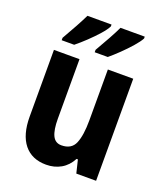

<svg xmlns="http://www.w3.org/2000/svg" viewBox="-142 -861 829 967"><g transform="rotate(20 272.5 -378.0)"><path d="M484 -547V0H378L361 -70H354Q333 -30 298 -10Q263 10 219 10Q142 10 100.5 -41.5Q59 -93 59 -190V-547H196V-228Q196 -168 210.5 -138Q225 -108 258 -108Q312 -108 330 -151Q348 -194 348 -275V-547ZM466 -756Q456 -737 431.5 -709Q407 -681 378 -653Q349 -625 326 -606H256V-619Q280 -660 302.5 -701Q325 -742 336 -766H466ZM288 -756Q278 -736 254 -709Q230 -682 201 -654.5Q172 -627 146 -606H79V-619Q103 -660 125 -700.5Q147 -741 159 -766H288Z"/></g></svg>

Font: Noto Sans Myanmar UI Condensed
Style: Bold
Weight: 700
Width: 3
Designer: Monotype Design Team
Foundry: Monotype Imaging Inc.
Version: Version 2.103; ttfautohint (v1.8.4.7-5d5b)